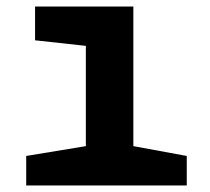

<svg xmlns="http://www.w3.org/2000/svg" viewBox="-20 -566 640 586"><path d="M60 0V-90L242 -120V-426L87 -443V-546H387V-120L550 -90V0Z"/></svg>

Font: Noto Sans Mono
Style: Bold
Weight: 700
Designer: Monotype Design Team
Foundry: Monotype Imaging Inc.
Version: Version 2.014